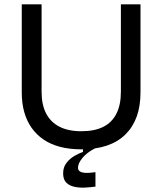

<svg xmlns="http://www.w3.org/2000/svg" viewBox="-20 -680 754 891"><path d="M423 186Q401 189 375.5 190.5Q350 192 326 187Q302 182 287.5 167.5Q273 153 273 124Q273 96 288.5 76Q304 56 325.5 43.5Q347 31 365 25V8L420 4V9Q383 28 362.5 53Q342 78 342 98Q342 110 351 115.5Q360 121 373 122Q386 123 400 121.5Q414 120 423 119ZM357 13Q303 13 259 1.5Q215 -10 182 -32.5Q149 -55 126.5 -87Q104 -119 92.5 -160Q81 -201 81 -251V-660H173V-254Q173 -194 194 -153.5Q215 -113 256 -92Q297 -71 357 -71Q419 -71 459.5 -91.5Q500 -112 520.5 -153Q541 -194 541 -254V-660H632V-251Q632 -125 562 -56Q492 13 357 13Z"/></svg>

Font: Bricolage Grotesque
Style: Regular
Weight: 400
Designer: Mathieu Triay
Foundry: Atelier Triay
Version: Version 1.001;gftools[0.9.33.dev8+g029e19f]